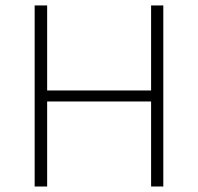

<svg xmlns="http://www.w3.org/2000/svg" viewBox="-20 -678 720 698"><path d="M529.3 -349.1H151.4V-658.2H106V0H151.4V-309.1H529.3V0H573.7V-658.2H529.3Z"/></svg>

Font: Estedad ExtraLight
Style: Regular
Weight: 200
Designer: Amin Abedi
Version: Version 7.3